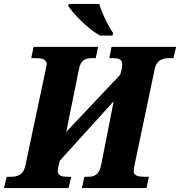

<svg xmlns="http://www.w3.org/2000/svg" viewBox="-39 -951 911 971"><path d="M467 -771H530L533 -784C513 -812 477 -881 463 -931H309L306 -921C329 -884 407 -803 467 -771ZM-19 0H308L321 -57H302C276 -57 253 -61 253 -87C253 -93 255 -102 260 -125L264 -139L536 -439L472 -114C462 -65 436 -57 405 -57H388L375 0H702L714 -57H694C661 -57 637 -61 637 -87C637 -93 639 -103 642 -119L743 -600C753 -650 786 -657 821 -657H838L852 -714H525L514 -657H531C557 -657 579 -653 579 -627C579 -621 577 -601 573 -589L569 -573L296 -284L360 -600C369 -650 396 -657 428 -657H445L457 -714H131L119 -657H138C172 -657 197 -653 197 -627C197 -621 194 -612 190 -589L89 -112C79 -64 46 -57 14 -57H-5Z"/></svg>

Font: Noto Serif SemiCondensed Extra
Style: Italic
Weight: 800
Width: 4
Italic angle: -12°
Designer: Monotype Design Team
Foundry: Monotype Imaging Inc.
Version: Version 1.901